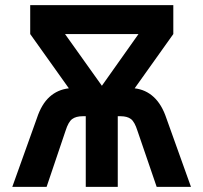

<svg xmlns="http://www.w3.org/2000/svg" viewBox="-20 -730 794 750"><path d="M28 0 124 -268Q142 -323 173.5 -351.5Q205 -380 249 -385L98 -597V-710H657V-597L506 -385Q549 -380 580.5 -351Q612 -322 630 -268L726 0H592L517 -219Q506 -254 491.5 -265Q477 -276 451 -276H440V0H315V-276H303Q277 -276 262 -265Q247 -254 236 -219L162 0ZM234 -597 378 -395 521 -597Z"/></svg>

Font: Geist SemBd
Style: Regular
Weight: 400
Designer: Basement.studio, Andrés Briganti, Mateo Zaragoza
Foundry: Basement.studio, Vercel, Andrés Briganti, Guido Ferreyra, Mateo Zaragoza
Version: Version 1.401